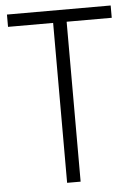

<svg xmlns="http://www.w3.org/2000/svg" viewBox="-52 -754 549 793"><g transform="rotate(-5 222.5 -357.0)"><path d="M194 0V-663H7V-714H437V-663H250V0Z"/></g></svg>

Font: Noto Sans UI NarrowLight
Style: Regular
Weight: 300
Width: 4
Designer: Monotype Design Team
Foundry: Monotype Imaging Inc.
Version: Version 1.001